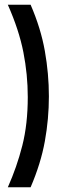

<svg xmlns="http://www.w3.org/2000/svg" viewBox="-20 -713 253 809"><path d="M13 -693H109Q152 -594 169 -498Q186 -402 186 -307Q186 -212 169 -118Q152 -24 109 76H13Q51 -9 74 -99.5Q97 -190 97 -304Q97 -399 78.5 -493Q60 -587 13 -693Z"/></svg>

Font: Bricolage Grotesque 48pt Condensed
Style: Regular
Weight: 400
Width: 3
Designer: Mathieu Triay
Foundry: Atelier Triay
Version: Version 1.000; ttfautohint (v1.8.4.7-5d5b);gftools[0.9.32]